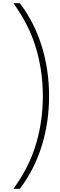

<svg xmlns="http://www.w3.org/2000/svg" viewBox="-20 -813 378 1201"><path d="M287 -212Q287 -48 241 100Q195 248 104 368H64Q162 233 205 89Q248 -55 248 -211Q248 -369 205 -513Q162 -657 64 -793H104Q195 -673 241 -524.5Q287 -376 287 -212Z"/></svg>

Font: Noto Sans Kannada Condensed ExtraLight
Style: Regular
Weight: 200
Width: 3
Designer: Jelle Bosma - Monotype Design Team
Foundry: Monotype Imaging Inc.
Version: Version 2.005; ttfautohint (v1.8.4.7-5d5b)